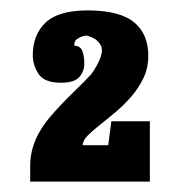

<svg xmlns="http://www.w3.org/2000/svg" viewBox="-20 -750 355 369"><path d="M188 -471H139Q139 -480 148.5 -489.5Q158 -499 172 -510Q186 -521 202 -534.5Q218 -548 232 -564Q246 -580 255.5 -599.5Q265 -619 265 -643Q265 -663 258.5 -679Q252 -695 238.5 -706.5Q225 -718 202.5 -724Q180 -730 149 -730Q92 -730 67.5 -706.5Q43 -683 43 -644Q43 -625 54 -608Q65 -591 97 -591Q123 -591 132.5 -602Q142 -613 142 -628Q142 -643 138 -652.5Q134 -662 123 -662Q122 -671 128 -675Q134 -679 140 -680.5Q146 -682 148.5 -682Q151 -682 145 -682Q145 -682 150.5 -680.5Q156 -679 162.5 -675Q169 -671 173.5 -663Q178 -655 174 -642Q171 -633 166 -624Q161 -615 155 -607Q141 -592 127 -578.5Q113 -565 100 -551.5Q87 -538 76 -525Q65 -512 56.5 -497.5Q48 -483 43 -466.5Q38 -450 38 -431V-401H268V-517H194Z"/></svg>

Font: GradeGX
Style: Regular
Weight: 100
Width: 1
Designer: Adam Twardoch
Foundry: Adam Twardoch
Version: Version 2.002; DEVELOPMENT